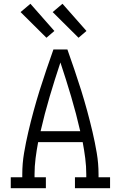

<svg xmlns="http://www.w3.org/2000/svg" viewBox="-20 -997 640 1017"><path d="M37 0V-58H98V-74Q98 -131 107.5 -187Q117 -243 130 -298.5Q143 -354 158 -409Q173 -464 190 -518.5Q207 -573 225.5 -627Q244 -681 263 -735H337Q356 -681 374.5 -627Q393 -573 410 -518.5Q427 -464 442 -409Q457 -354 470 -298.5Q483 -243 492.5 -187Q502 -131 502 -74V-58H563V0H377V-58H437V-74Q437 -116 431.5 -159Q426 -202 418 -244H182Q174 -202 168.5 -159Q163 -116 163 -74V-58H223V0ZM405 -302Q384 -394 357 -485Q330 -576 300 -666Q270 -576 243 -485Q216 -394 195 -302ZM396 -797 259 -933 311 -977 438 -833ZM226 -797 89 -933 141 -977 268 -833Z"/></svg>

Font: Iosevka Curly Slab LtEx
Style: Regular
Weight: 300
Width: 7
Monospace: yes
Designer: Belleve Invis
Foundry: Belleve Invis
Version: Version 11.1.0; ttfautohint (v1.8.3)